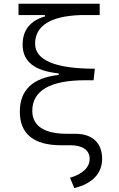

<svg xmlns="http://www.w3.org/2000/svg" viewBox="-20 -752 626 1007"><path d="M299.8 9.8H349.1C413.6 9.8 450.2 35.6 450.2 81.1C450.2 126.5 412.1 161.6 347.2 180.2L369.6 234.4C464.4 211.4 515.6 157.7 515.6 81.1C515.6 -2.4 464.4 -50.3 375.5 -50.3H332C211.9 -50.3 149.4 -91.3 149.4 -170.9C149.4 -276.9 243.7 -331.1 427.2 -331.1H470.7L477.5 -391.6C270.5 -391.6 164.1 -436 164.1 -522.9C164.1 -616.7 245.1 -667.5 402.3 -672.9H502.9V-732.4H77.1V-672.9H215.8V-666C138.7 -643.6 98.6 -594.2 98.6 -518.1C98.6 -431.2 158.7 -379.9 287.6 -367.2V-358.9C149.9 -343.8 84 -278.8 84 -166C84 -49.8 157.2 9.8 299.8 9.8Z"/></svg>

Font: Cascadia Code PL Light
Style: Regular
Weight: 300
Monospace: yes
Designer: Aaron Bell
Foundry: Saja Typeworks
Version: Version 2404.023